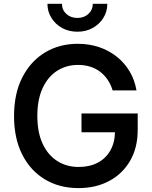

<svg xmlns="http://www.w3.org/2000/svg" viewBox="-20 -964 789 994"><path d="M386.7 9.8Q287.1 9.8 211.9 -35.6Q136.7 -81.1 94.7 -164.6Q52.7 -248 52.7 -362.8Q52.7 -480 95.7 -563.7Q138.7 -647.5 213.1 -692.4Q287.6 -737.3 382.3 -737.3Q441.4 -737.3 492.9 -720Q544.4 -702.6 585 -670.2Q625.5 -637.7 651.6 -593.5Q677.7 -549.3 686.5 -496.1H563Q553.7 -526.9 537.4 -551Q521 -575.2 498.3 -592.5Q475.6 -609.9 446.8 -618.9Q418 -627.9 383.8 -627.9Q323.7 -627.9 276.1 -597.7Q228.5 -567.4 200.9 -508.3Q173.3 -449.2 173.3 -363.8Q173.3 -278.8 200.7 -220Q228 -161.1 276.4 -130.4Q324.7 -99.6 387.2 -99.6Q444.3 -99.6 486.6 -122.1Q528.8 -144.5 552 -186.3Q575.2 -228 575.2 -284.7L604.5 -279.3H401.9V-376.5H692.9V-291.5Q692.9 -198.7 653.3 -131.1Q613.8 -63.5 544.9 -26.9Q476.1 9.8 386.7 9.8ZM380.9 -799.8Q336.9 -799.8 302 -818.8Q267.1 -837.9 246.3 -871.1Q225.6 -904.3 225.6 -944.3H300.8Q300.8 -912.6 323.5 -891.8Q346.2 -871.1 380.9 -871.1Q415 -871.1 437.7 -891.8Q460.4 -912.6 460.4 -944.3H535.6Q535.6 -904.3 515.1 -871.3Q494.6 -838.4 459.7 -819.1Q424.8 -799.8 380.9 -799.8Z"/></svg>

Font: Inter Cardless
Style: Medium
Weight: 500
Designer: Rasmus Andersson
Foundry: rsms
Version: Version 4.001;git-9221beed3